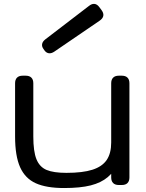

<svg xmlns="http://www.w3.org/2000/svg" viewBox="-20 -953 750 988"><path d="M646 -524.4V-40Q646 -21 636 -11Q626 -1 606.9 -1H591.3Q572.3 -1 562.3 -11Q552.2 -21 552.2 -40V-524.4Q552.2 -543.5 562.3 -553.5Q572.3 -563.5 591.3 -563.5H606.9Q626 -563.5 636 -553.5Q646 -543.5 646 -524.4ZM151.4 -524.4V-251Q151.4 -173.8 167.5 -133.8Q183.6 -93.8 219.5 -78.6Q255.4 -63.5 321.8 -63.5Q405.3 -63.5 455.6 -79.6Q505.9 -95.7 529.1 -129.9Q552.2 -164.1 552.2 -219.7L593.3 -119.6Q568.8 -70.8 534.7 -41.7Q500.5 -12.7 446.8 1Q393.1 14.6 310.1 14.6Q218.8 14.6 164.1 -10Q109.4 -34.7 83.5 -92.5Q57.6 -150.4 57.6 -251V-524.4Q57.6 -543.5 67.6 -553.5Q77.6 -563.5 96.7 -563.5H112.3Q131.3 -563.5 141.4 -553.5Q151.4 -543.5 151.4 -524.4ZM491.7 -915.5 502.9 -900.4Q514.2 -884.8 511.5 -871.1Q508.8 -857.4 492.2 -846.2L259.8 -687.5Q244.6 -677.2 231.4 -679Q218.3 -680.7 209 -693.4L203.6 -701.2Q194.3 -713.9 196.8 -726.8Q199.2 -739.7 213.9 -751L437 -921.9Q452.6 -934.6 466.6 -932.9Q480.5 -931.2 491.7 -915.5Z"/></svg>

Font: Gyrochrome
Style: Regular
Weight: 400
Designer: David Moles
Foundry: David Moles
Version: Version 1.005;Glyphs 3.2.3 (3260)